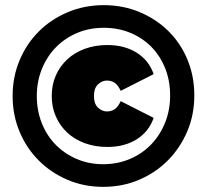

<svg xmlns="http://www.w3.org/2000/svg" viewBox="-20 -723 804 746"><path d="M381 -85Q437 -85 485 -105.5Q533 -126 567.5 -162Q602 -198 621.5 -246.5Q641 -295 641 -352Q641 -409 622 -457Q603 -505 569 -540Q535 -575 487.5 -595Q440 -615 383 -615Q326 -615 278.5 -594.5Q231 -574 196.5 -538.5Q162 -503 142.5 -454.5Q123 -406 123 -350Q123 -294 142 -245.5Q161 -197 195.5 -161.5Q230 -126 277.5 -105.5Q325 -85 381 -85ZM397 -152Q350 -152 310 -166.5Q270 -181 241.5 -207.5Q213 -234 197 -270.5Q181 -307 181 -350Q181 -394 197 -430Q213 -466 241.5 -492.5Q270 -519 310 -533.5Q350 -548 397 -548Q464 -548 511.5 -518Q559 -488 577 -435L449 -370Q439 -392 426 -401Q413 -410 396 -410Q376 -410 360.5 -395Q345 -380 345 -350Q345 -320 360.5 -305Q376 -290 396 -290Q413 -290 426 -299Q439 -308 449 -330L577 -265Q559 -212 511.5 -182Q464 -152 397 -152ZM381 3Q306 3 242 -24.5Q178 -52 130.5 -99.5Q83 -147 56 -211.5Q29 -276 29 -350Q29 -424 56 -488.5Q83 -553 130.5 -600.5Q178 -648 243 -675.5Q308 -703 383 -703Q458 -703 522.5 -676Q587 -649 634.5 -602Q682 -555 708.5 -491Q735 -427 735 -352Q735 -277 707.5 -212.5Q680 -148 632.5 -100Q585 -52 520.5 -24.5Q456 3 381 3Z"/></svg>

Font: Montserrat-Alt1 Black
Style: Regular
Weight: 900
Designer: Differentunic
Foundry: Differentunic
Version: Version 7.222